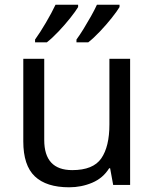

<svg xmlns="http://www.w3.org/2000/svg" viewBox="-20 -786 658 816"><path d="M533 -536V0H461L448 -71H444Q418 -29 372 -9.5Q326 10 274 10Q177 10 128 -36.5Q79 -83 79 -185V-536H168V-191Q168 -63 287 -63Q376 -63 410.5 -113Q445 -163 445 -257V-536ZM488 -756Q478 -739 455 -710Q432 -681 405 -652.5Q378 -624 355 -606H305V-618Q319 -637 335 -663Q351 -689 366.5 -716.5Q382 -744 392 -766H488ZM312 -756Q302 -739 279 -710Q256 -681 229 -652.5Q202 -624 179 -606H129V-618Q150 -647 175 -689.5Q200 -732 216 -766H312Z"/></svg>

Font: Noto Sans Masaram Gondi
Style: Regular
Weight: 400
Designer: Ek Type & Mukund Gokhale
Foundry: Ek Type
Version: Version 1.004; ttfautohint (v1.8.4.7-5d5b)